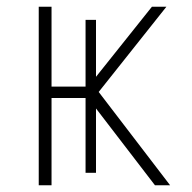

<svg xmlns="http://www.w3.org/2000/svg" viewBox="-20 -550 570 570"><path d="M95 0V-530H133V-293H234V-491H265V-322L431 -530H474L273 -277L485 0H440L265 -228V-37H234V-259H133V0Z"/></svg>

Font: Noto Sans Mono Condensed ExtraLight
Style: Regular
Weight: 200
Width: 3
Designer: Monotype Design Team
Foundry: Monotype Imaging Inc.
Version: Version 2.014; ttfautohint (v1.8.4.7-5d5b)